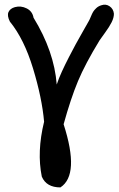

<svg xmlns="http://www.w3.org/2000/svg" viewBox="-20 -443 518 836"><path d="M243 373Q182 373 162 326Q140 218 172 87Q163 -16 124 -144.5Q85 -273 23 -349Q10 -375 17 -390.5Q24 -406 45 -412Q71 -419 96 -406.5Q121 -394 126 -366Q216 -219 227 -75Q236 -102 249.5 -131.5Q263 -161 280.5 -195Q298 -229 309.5 -250Q321 -271 342 -308Q363 -345 367 -352Q370 -357 375.5 -370.5Q381 -384 385.5 -391.5Q390 -399 399 -407.5Q408 -416 421 -420Q441 -427 457.5 -415.5Q474 -404 476 -383Q476 -366 466 -346Q456 -326 438 -301.5Q420 -277 414 -268Q351 -165 319.5 -89.5Q288 -14 257 98Q328 318 243 373Z"/></svg>

Font: Excalifont
Style: Regular
Weight: 400
Designer: Your Own Font Foundry (Virgil); Ján Filípek / DizajnDesign (Excalifont, modifications)
Foundry: Your Own Font Foundry (Virgil); Ján Filípek / DizajnDesign (Excalifont, modifications)
Version: Version 1.000;Glyphs 3.2 (3227)